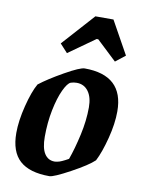

<svg xmlns="http://www.w3.org/2000/svg" viewBox="-81 -751 609 816"><g transform="rotate(10 223.5 -342.5)"><path d="M19 -148Q19 -200 35.5 -265.5Q52 -331 72 -366Q109 -395 173.5 -431.5Q238 -468 258 -468Q426 -468 426 -312Q426 -259 409.5 -195Q393 -131 373 -92Q347 -67 277 -29Q207 9 189 9Q103 9 61 -29Q19 -67 19 -148ZM214 -58Q227 -60 259 -78Q276 -125 290 -188Q304 -251 304 -308Q304 -352 285.5 -377Q267 -402 235 -402Q222 -402 210 -398Q196 -393 179.5 -358Q163 -323 152 -268.5Q141 -214 141 -153Q141 -104 156.5 -80Q172 -56 200 -56Q206 -56 214 -58ZM139 -555 264 -694H342L421 -552L379 -519L293 -600H286L172 -519Z"/></g></svg>

Font: Grenze SemiBold
Style: Italic
Weight: 600
Italic angle: -10°
Designer: Renata Polastri
Foundry: Omnibus-Type
Version: Version 1.002; ttfautohint (v1.8)